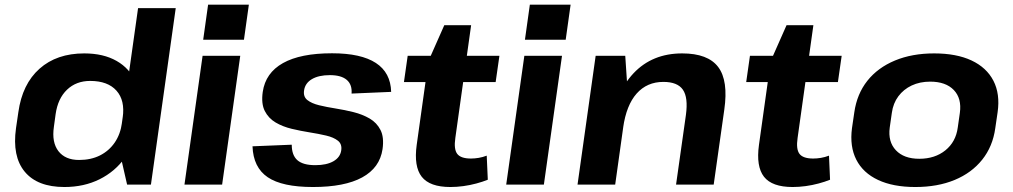

<svg xmlns="http://www.w3.org/2000/svg" viewBox="-20 -774 4249 805"><path d="M250.1 10.1Q136.8 10.1 83.7 -54.1Q30.5 -118.3 47.1 -236.6L56.9 -303.4Q73.4 -421.7 145.7 -485.9Q217.9 -550.1 333.3 -550.1Q413.5 -550.1 468.9 -518.5Q524.3 -487 549.1 -429.2Q573.9 -371.3 562.9 -292.2L557 -250.7Q546 -171.6 504.1 -113Q462.3 -54.5 397.1 -22.2Q331.9 10.1 250.1 10.1ZM311.7 -103.3Q361.2 -103.3 399.1 -122.3Q437 -141.4 461 -176.3Q485 -211.2 491.5 -259.7L494.4 -280.8Q504.8 -353 468.4 -393.8Q432 -434.7 358.2 -434.7Q299.6 -434.7 261.1 -398Q222.6 -361.3 213.2 -295.4L205.9 -242Q196.5 -177.2 225 -140.2Q253.6 -103.3 311.7 -103.3ZM476.9 -157.6 558.9 -740H716.8L612.8 0H512.9Z M987.3 -540 911.3 0H753.4L829.4 -540ZM1023.4 -754.4 1002.8 -607.4H831.9L852.5 -754.4Z M1292 10.1Q1163.1 10.1 1102.5 -30.9Q1041.8 -72 1038.7 -160.6L1203.2 -167.3Q1203.2 -123.1 1226.9 -102.3Q1250.6 -81.5 1302 -81.5Q1349.4 -81.5 1378.1 -98Q1406.7 -114.6 1410.7 -143.7Q1414.6 -169.9 1396.8 -184Q1379 -198.2 1347.5 -205.6Q1315.9 -213 1278.1 -219Q1240.3 -225 1202.8 -234Q1165.2 -243 1135.5 -260.5Q1105.7 -278.1 1090.2 -308.6Q1074.6 -339.2 1081.6 -388.7Q1093.2 -468.4 1166.4 -509.5Q1239.6 -550.6 1372 -550.6Q1493.9 -550.6 1555.9 -510Q1617.9 -469.5 1620 -388.8L1454 -381.7Q1457 -419.3 1433.7 -439.2Q1410.5 -459 1363 -459Q1316.2 -459 1287.7 -442.2Q1259.3 -425.4 1254.9 -394.9Q1250.9 -368.6 1268.7 -354.5Q1286.5 -340.4 1318.1 -332.7Q1349.6 -325 1387.4 -319.1Q1425.2 -313.1 1462.5 -303.8Q1499.8 -294.5 1529.9 -277Q1559.9 -259.4 1575.4 -228.9Q1590.9 -198.4 1583.9 -148.8Q1572.4 -70.6 1498.6 -30.2Q1424.9 10.1 1292 10.1Z M1868.4 10.1Q1781.9 10.1 1748.2 -32.9Q1714.6 -75.9 1727.1 -166.4L1776.4 -518.4L1842.8 -668.4H1955.3L1889.1 -195.8Q1882.1 -148.4 1897.1 -128.8Q1912.1 -109.3 1954.5 -109.3Q1970 -109.3 1986.9 -112.1Q2003.7 -114.9 2020.7 -121.4L2025.2 -20.5Q2004 -11.8 1977.3 -4.7Q1950.7 2.5 1922.8 6.3Q1894.9 10.1 1868.4 10.1ZM1689.3 -540H2073.9L2058.1 -429.8H1673.6Z M2336.3 -540 2260.3 0H2102.4L2178.4 -540ZM2372.4 -754.4 2351.8 -607.4H2180.9L2201.5 -754.4Z M2855.8 -291.9Q2865.8 -365 2843.2 -397.8Q2820.7 -430.6 2761.2 -430.6Q2692.8 -430.6 2649.4 -381.9Q2606.1 -333.2 2592.7 -239.3L2523.9 -157.3L2534.4 -227.4Q2558 -384 2636.4 -467Q2714.9 -550.1 2840.2 -550.1Q2948.1 -550.1 2991.2 -493Q3034.3 -435.9 3016.7 -314L2972.3 0H2814.5ZM2477.4 -540H2601.5L2612.3 -378.6L2559.3 0H2401.4Z M3303.4 10.1Q3216.9 10.1 3183.2 -32.9Q3149.6 -75.9 3162.1 -166.4L3211.4 -518.4L3277.8 -668.4H3390.3L3324.1 -195.8Q3317.1 -148.4 3332.1 -128.8Q3347.1 -109.3 3389.5 -109.3Q3405 -109.3 3421.9 -112.1Q3438.7 -114.9 3455.7 -121.4L3460.2 -20.5Q3439 -11.8 3412.3 -4.7Q3385.7 2.5 3357.8 6.3Q3329.9 10.1 3303.4 10.1ZM3124.3 -540H3508.9L3493.1 -429.8H3108.6Z M3817.6 10.1Q3724.6 10.1 3661.5 -19.5Q3598.4 -49.1 3570.2 -104.5Q3542 -159.9 3552.1 -236.6L3561.9 -303.4Q3572.9 -380.1 3616.6 -435.3Q3660.4 -490.4 3732.3 -520.3Q3804.1 -550.1 3896.6 -550.1Q3990.1 -550.1 4053.3 -520.5Q4116.4 -490.9 4145.1 -435.5Q4173.7 -380.1 4162.7 -303.4L4152.9 -236.6Q4142.3 -159.9 4098.1 -104.5Q4053.9 -49.1 3982.5 -19.5Q3911.1 10.1 3817.6 10.1ZM3834.4 -108.3Q3899.8 -108.3 3943.7 -143.7Q3987.6 -179.2 3995.6 -239.2L4004.4 -300.8Q4012.8 -361.3 3979.1 -396.5Q3945.3 -431.7 3879.9 -431.7Q3836.8 -431.7 3802.5 -415.6Q3768.3 -399.5 3746.5 -370.2Q3724.7 -341 3719.2 -300.8L3710.4 -239.2Q3702.5 -179.7 3736.2 -144Q3769.9 -108.3 3834.4 -108.3Z"/></svg>

Font: Pathway Extreme 8pt Thin
Style: Italic
Weight: 100
Italic angle: -8°
Designer: Eduardo Rodriguez Tunni
Foundry: Eduardo Rodriguez Tunni
Version: Version 1.000